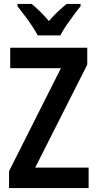

<svg xmlns="http://www.w3.org/2000/svg" viewBox="-20 -957 495 977"><path d="M431 0H26V-86L290 -610H32V-714H424V-628L159 -104H431ZM172 -777Q161 -798 143 -825Q125 -852 105 -878.5Q85 -905 69 -925V-937H141Q183 -903 229 -850Q253 -878 274.5 -898Q296 -918 319 -937H390V-925Q374 -906 354.5 -879.5Q335 -853 316.5 -826Q298 -799 287 -777Z"/></svg>

Font: Noto Sans Myanmar Condensed SemiBold
Style: Regular
Weight: 600
Width: 3
Designer: Monotype Design Team
Foundry: Monotype Imaging Inc.
Version: Version 2.107; ttfautohint (v1.8.4.7-5d5b)